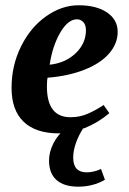

<svg xmlns="http://www.w3.org/2000/svg" viewBox="-20 -491 484 721"><path d="M421.9 -371.1Q421.9 -327.1 389.6 -290Q357.4 -252.9 296.6 -229Q235.8 -205.1 158.7 -199.2Q156.2 -189.5 156.2 -166Q156.2 -50.8 244.6 -50.8Q280.8 -50.8 311.5 -64.7Q342.3 -78.6 369.1 -96.7L390.6 -65.9Q347.7 -29.8 297.4 -10Q247.1 9.8 200.7 9.8Q114.3 9.8 68.8 -33.7Q23.4 -77.1 23.4 -161.1Q23.4 -245.1 59.1 -316.9Q94.7 -388.7 153.3 -429.9Q211.9 -471.2 274.9 -471.2Q342.3 -471.2 382.1 -444.1Q421.9 -417 421.9 -371.1ZM166.5 -248Q226.1 -254.4 264.4 -291.3Q302.7 -328.1 302.7 -377.4Q302.7 -397.9 292.7 -408.2Q282.7 -418.5 269 -418.5Q235.4 -418.5 206.3 -368.7Q177.2 -318.8 166.5 -248ZM273.9 210Q220.7 210 192.4 185.1Q164.1 160.2 164.1 111.8Q164.1 79.1 181.4 45.7Q198.7 12.2 226.6 -6.8H291Q275.4 17.1 265.1 45.9Q254.9 74.7 254.9 101.1Q254.9 156.2 305.7 156.2Q331.1 156.2 359.4 143.6L374 184.1Q329.1 210 273.9 210Z"/></svg>

Font: Tinos
Style: Bold Italic
Weight: 700
Italic angle: -16.333°
Designer: Steve Matteson
Foundry: Monotype Imaging Inc.
Version: Version 1.23